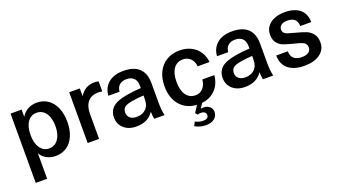

<svg xmlns="http://www.w3.org/2000/svg" viewBox="-60 -1053 3200 1805"><g transform="rotate(-20 1539.5 -150.0)"><path d="M338 12Q290 12 250.5 -8.5Q211 -29 189 -66H187V185H73V-508H184V-438H186Q208 -477 248.5 -499Q289 -521 337 -521Q401 -521 449 -488Q497 -455 523 -394.5Q549 -334 549 -254Q549 -174 523 -113.5Q497 -53 449.5 -20.5Q402 12 338 12ZM181 -254Q181 -172 214.5 -124Q248 -76 304 -76Q362 -76 396 -124.5Q430 -173 430 -254Q430 -335 396 -383.5Q362 -432 304 -432Q248 -432 214.5 -384.5Q181 -337 181 -254Z M955 -510V-409Q936 -413 915 -413Q847 -413 810.5 -370.5Q774 -328 774 -249V0H660V-508H766V-433H768Q819 -515 913 -515Q933 -515 955 -510Z M1416 -324V-134Q1416 -52 1429 0H1326Q1319 -31 1319 -71H1317Q1261 11 1146 11Q1068 11 1021 -31.5Q974 -74 974 -140Q974 -205 1018.5 -244Q1063 -283 1169 -300Q1233 -311 1306 -315V-335Q1306 -389 1279.5 -414.5Q1253 -440 1207 -440Q1161 -440 1135 -416Q1109 -392 1107 -351H995Q999 -427 1053.5 -475Q1108 -523 1207 -523Q1309 -523 1362.5 -473Q1416 -423 1416 -324ZM1189 -228Q1134 -219 1111.5 -201Q1089 -183 1089 -148Q1089 -114 1112.5 -93.5Q1136 -73 1179 -73Q1206 -73 1230 -81.5Q1254 -90 1271 -107Q1291 -128 1298.5 -151.5Q1306 -175 1306 -216V-241Q1241 -237 1189 -228Z M1877 -193H1997Q1990 -108 1937 -52Q1884 4 1800 13L1769 62Q1778 58 1798 58Q1833 58 1857 78Q1881 98 1881 132Q1881 171 1850.5 197Q1820 223 1764 223Q1707 223 1655 194L1675 154Q1714 175 1754 175Q1779 175 1793 165Q1807 155 1807 137Q1807 119 1793.5 108Q1780 97 1756 97Q1739 97 1724 103L1705 82L1748 14Q1643 7 1582 -64.5Q1521 -136 1521 -254Q1521 -336 1551.5 -396.5Q1582 -457 1638 -490Q1694 -523 1768 -523Q1832 -523 1882 -497.5Q1932 -472 1962 -427Q1992 -382 1997 -324H1878Q1874 -374 1844 -403.5Q1814 -433 1768 -433Q1708 -433 1674.5 -385.5Q1641 -338 1641 -254Q1641 -170 1674.5 -122.5Q1708 -75 1768 -75Q1814 -75 1843.5 -108Q1873 -141 1877 -193Z M2503 -324V-134Q2503 -52 2516 0H2413Q2406 -31 2406 -71H2404Q2348 11 2233 11Q2155 11 2108 -31.5Q2061 -74 2061 -140Q2061 -205 2105.5 -244Q2150 -283 2256 -300Q2320 -311 2393 -315V-335Q2393 -389 2366.5 -414.5Q2340 -440 2294 -440Q2248 -440 2222 -416Q2196 -392 2194 -351H2082Q2086 -427 2140.5 -475Q2195 -523 2294 -523Q2396 -523 2449.5 -473Q2503 -423 2503 -324ZM2276 -228Q2221 -219 2198.5 -201Q2176 -183 2176 -148Q2176 -114 2199.5 -93.5Q2223 -73 2266 -73Q2293 -73 2317 -81.5Q2341 -90 2358 -107Q2378 -128 2385.5 -151.5Q2393 -175 2393 -216V-241Q2328 -237 2276 -228Z M3024 -350H2914Q2914 -395 2889 -417.5Q2864 -440 2817 -440Q2777 -440 2755 -424Q2733 -408 2733 -380Q2733 -359 2744.5 -346.5Q2756 -334 2778 -326.5Q2800 -319 2848 -307Q2914 -290 2950.5 -275.5Q2987 -261 3013.5 -228.5Q3040 -196 3040 -140Q3040 -70 2982 -27.5Q2924 15 2827 15Q2723 15 2665.5 -31.5Q2608 -78 2607 -167H2723Q2723 -120 2750.5 -95Q2778 -70 2829 -70Q2872 -70 2896.5 -87Q2921 -104 2921 -133Q2921 -158 2908 -172.5Q2895 -187 2870.5 -195.5Q2846 -204 2793 -217Q2734 -232 2700.5 -245Q2667 -258 2643 -288Q2619 -318 2619 -371Q2619 -416 2644 -450.5Q2669 -485 2714 -504Q2759 -523 2818 -523Q2916 -523 2969.5 -478.5Q3023 -434 3024 -350Z"/></g></svg>

Font: CST
Style: Medium
Weight: 500
Version: Version 1.00